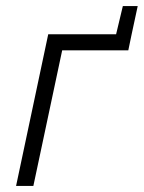

<svg xmlns="http://www.w3.org/2000/svg" viewBox="-20 -613 474 633"><path d="M385 -593 363 -501 357 -472H408L434 -593ZM139 -500 33 0H90L185 -447H403L414 -500Z"/></svg>

Font: Advent Pro
Style: Italic
Weight: 400
Italic angle: -12°
Designer: VivaRado, Andreas Kalpakidis
Foundry: VivaRado, Andreas Kalpakidis
Version: Version 3.000